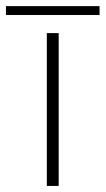

<svg xmlns="http://www.w3.org/2000/svg" viewBox="-88 -613 349 633"><path d="M-68.4 -563.5V-592.8H240.2V-563.5ZM66.4 0V-503.9H105.5V0Z"/></svg>

Font: Post No Bills Jaffna Light
Style: Regular
Weight: 300
Designer: Kosala Senevirathne, Siva Puranthara, Lasantha Premarathna, Tharique Azeez
Foundry: Mooniak
Version: Version 1.220 ; ttfautohint (v1.6)